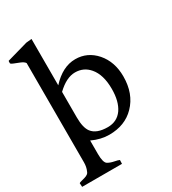

<svg xmlns="http://www.w3.org/2000/svg" viewBox="-204 -780 961 1072"><g transform="rotate(-30 276.0 -244.0)"><path d="M171.9 -330.6V-165.5Q171.9 -100.1 194.3 -70.3Q223.1 -32.2 295.4 -32.2Q355.5 -32.2 388.7 -79.1Q420.9 -126 420.9 -206.5Q420.9 -298.3 379.4 -346.7Q343.8 -388.7 288.1 -388.7Q232.4 -388.7 171.9 -330.6ZM281.2 8.8Q227.5 8.8 171.9 -17.1V70.3Q171.9 126 190.4 137.2Q207 147 230 151.4Q252.9 155.8 261.7 160.2Q261.7 170.9 260.7 184.6H3.9Q2.4 171.4 2.4 160.2Q7.8 156.2 18.1 154.1Q28.3 151.9 39.1 148.4Q66.4 140.6 70.3 124.5Q81.1 101.1 81.1 71.3V-568.8Q73.7 -580.6 50.5 -589.8Q27.3 -599.1 15.9 -603.5Q4.4 -607.9 -0.5 -613.3V-625Q-0.5 -627.4 0.5 -629.9Q34.7 -639.6 68.6 -649.2Q102.5 -658.7 136.7 -668.5L171.9 -671.9V-373Q244.1 -452.1 326.2 -452.1Q404.3 -452.1 458 -391.1Q511.7 -329.1 511.7 -234.9Q511.7 -123 445.3 -55.2Q383.3 8.8 281.2 8.8Z"/></g></svg>

Font: RadleyRegular
Style: Regular
Weight: 400
Designer: vernon adams
Foundry: vernon adams
Version: Version 1.000;PS 001.001;hotconv 1.0.56